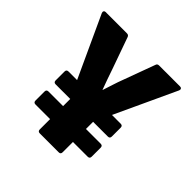

<svg xmlns="http://www.w3.org/2000/svg" viewBox="-171 -803 950 950"><g transform="rotate(45 304.5 -327.5)"><path d="M122 -86Q108 -86 108 -100V-163Q108 -177 122 -177H224V-227H122Q108 -227 108 -241V-303Q108 -317 122 -317H182L34 -638Q31 -645 34 -650Q37 -655 43 -655H193Q204 -655 208 -645L267 -479Q276 -453 285.5 -425.5Q295 -398 305 -372H306Q315 -399 323.5 -426Q332 -453 342 -479L403 -645Q406 -655 418 -655H565Q572 -655 575 -650Q578 -645 575 -638L426 -317H487Q501 -317 501 -303V-241Q501 -227 487 -227H384V-177H487Q501 -177 501 -163V-100Q501 -86 487 -86H384V-14Q384 0 371 0H238Q224 0 224 -14V-86Z"/></g></svg>

Font: Sofia Sans Semi Condensed Black
Style: Regular
Weight: 900
Designer: Botio Nikoltchev, Ani Petrova
Foundry: lettersoup
Version: Version 4.100; ttfautohint (v1.8.4.7-5d5b)